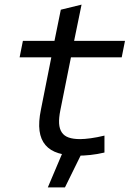

<svg xmlns="http://www.w3.org/2000/svg" viewBox="-20 -667 590 831"><path d="M432.1 -6.8Q401.4 0.5 371.3 3.7Q341.3 6.8 317.9 6.8Q268.1 6.8 232.7 -4.2Q197.3 -15.1 176.8 -39.1Q156.2 -63 151.1 -100.8Q146 -138.7 157.2 -192.9L202.1 -418.9H64.9L79.1 -490.2H215.8L243.2 -625L333 -647L300.8 -490.2H521L506.8 -418.9H287.1L241.2 -189.9Q234.4 -156.2 235.8 -132.6Q237.3 -108.9 247.6 -93.8Q257.8 -78.6 277.3 -71.8Q296.9 -64.9 327.1 -64.9Q345.2 -64.9 372.6 -68.6Q399.9 -72.3 432.1 -80.1ZM332 0 261.2 144H187L248 0Z"/></svg>

Font: Code New Roman
Style: Italic
Weight: 400
Italic angle: -11°
Monospace: yes
Designer: Sam Radian
Foundry: Code New Roman
Version: Version 1.508 October 19, 2014